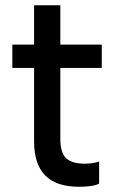

<svg xmlns="http://www.w3.org/2000/svg" viewBox="-20 -700 451 732"><path d="M280 12Q110 12 110 -160V-441H27V-530H110V-680H210V-530H368V-441H210V-171Q210 -117 232.5 -96.5Q255 -76 303 -76Q334 -76 358 -84V0Q337 12 280 12Z"/></svg>

Font: Tanohe Sans Medium
Style: Regular
Weight: 500
Designer: Village Type and Design LLC
Foundry: Cooper Hewitt Smithsonian Design Museum
Version: Version 1.00;September 29, 2021;FontCreator 13.0.0.2655 64-b